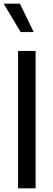

<svg xmlns="http://www.w3.org/2000/svg" viewBox="-22 -1021 289 1041"><path d="M161 -847H90L-2 -1001H86ZM76 0V-745H171V0Z"/></svg>

Font: Plus Jakarta Display
Style: Regular
Weight: 400
Designer: Gumpita Rahayu
Foundry: Tokotype Studio
Version: Version 1.000;hotconv 1.0.109;makeotfexe 2.5.65596